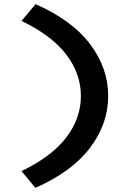

<svg xmlns="http://www.w3.org/2000/svg" viewBox="-20 -722 641 928"><path d="M151 186 84 105Q231 34 301 -58.5Q371 -151 371 -258Q371 -365 301 -457.5Q231 -550 84 -621L152 -702Q329 -624 416 -508Q503 -392 503 -258Q503 -124 415.5 -8Q328 108 151 186Z"/></svg>

Font: Lexend Peta Medium
Style: Regular
Weight: 500
Designer: Bonnie Shaver-Troup, Thomas Jockin
Foundry: Lexend
Version: Version 1.007